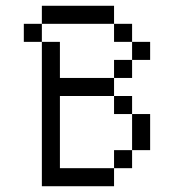

<svg xmlns="http://www.w3.org/2000/svg" viewBox="-20 -645 602 665"><path d="M125 0H375V-62.5H187.5V-312.5H375V-375H187.5V-500H125ZM62.5 -500H125V-562.5H62.5ZM125 -562.5H375V-625H125ZM375 -62.5H437.5V-125H375ZM375 -250H437.5V-312.5H375ZM375 -375H437.5V-437.5H375ZM375 -500H437.5V-562.5H375ZM437.5 -125H500V-250H437.5ZM437.5 -437.5H500V-500H437.5Z"/></svg>

Font: ChillMoonMono
Style: Regular
Weight: 400
Designer: Warren2060
Foundry: ChillType
Version: Version 1.000;Glyphs 3.1.1 (3135)